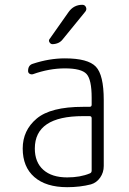

<svg xmlns="http://www.w3.org/2000/svg" viewBox="-20 -775 540 805"><path d="M328.1 -288.1Q126 -288.1 126 -152.3Q126 -94.7 161.6 -63Q197.3 -31.2 261.7 -31.2Q316.4 -31.2 356.4 -47.9Q364.3 -50.8 364.3 -59.6V-279.3Q364.3 -288.1 355.5 -288.1ZM261.7 9.8Q172.9 9.8 124 -32.7Q75.2 -75.2 75.2 -152.3Q75.2 -228.5 133.8 -277.8Q192.4 -327.1 328.1 -327.1H355.5Q364.3 -327.1 364.3 -335.9V-365.2Q364.3 -441.4 342.8 -464.8Q321.3 -488.3 252 -488.3Q186.5 -488.3 118.2 -463.9Q110.4 -461.9 104 -465.8Q97.7 -469.7 97.7 -477.5Q97.7 -502 118.2 -507.8Q186.5 -530.3 252 -530.3Q348.6 -530.3 381.8 -495.6Q415 -460.9 415 -355.5V-79.1Q415 -51.8 399.9 -30.3Q384.8 -8.8 361.3 -2Q315.4 9.8 261.7 9.8ZM267.6 -724.6Q289.1 -754.9 325.2 -754.9Q335.9 -754.9 340.3 -745.1Q344.7 -735.4 337.9 -726.6L243.2 -610.4Q228.5 -590.8 200.2 -589.8Q192.4 -589.8 187.5 -597.7Q182.6 -605.5 188.5 -612.3Z"/></svg>

Font: Rounded Mgen+ 1mn light
Style: Regular
Weight: 200
Designer: [Source Han Sans]
Ryoko NISHIZUKA  (kana & ideographs); Paul D. Hunt (Latin, Greek & Cyrillic); Wenlong ZHANG  (bopomofo
Version: Version 1.059.20150602